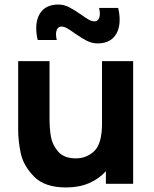

<svg xmlns="http://www.w3.org/2000/svg" viewBox="-20 -809 676 845"><path d="M429 -540H566V0H446V-55.5Q415.5 -21.5 371.5 -2.8Q327.5 16 271 16Q176 16 129.2 -32.5Q82.5 -81 71.2 -135Q60 -189 60 -237V-540H198V-285Q198 -244 204 -208Q210 -172 235.8 -142Q261.5 -112 314 -112Q361 -112 395 -144.2Q429 -176.5 429 -266ZM309.5 -662Q288 -677.5 274.8 -684.8Q261.5 -692 250 -692Q239 -692 232.8 -682.8Q226.5 -673.5 226.5 -657.5Q226.5 -645.5 230 -633H146Q139.5 -659.5 139.5 -685Q139.5 -732.5 164.2 -760.8Q189 -789 237 -789Q261 -789 283.2 -777.8Q305.5 -766.5 336.5 -745Q358 -729.5 371.2 -722.2Q384.5 -715 396 -715Q407 -715 413.2 -724.2Q419.5 -733.5 419.5 -749.5Q419.5 -761.5 416 -774H500Q506.5 -747.5 506.5 -722Q506.5 -674.5 481.8 -646.2Q457 -618 409 -618Q385 -618 362.8 -629.2Q340.5 -640.5 309.5 -662Z"/></svg>

Font: Hauora ExtraBold
Style: Regular
Weight: 800
Designer: Wayne Shih
Foundry: WCYS
Version: Version 1.001